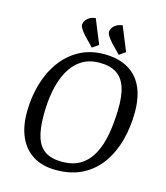

<svg xmlns="http://www.w3.org/2000/svg" viewBox="-123 -930 896 1035"><g transform="rotate(15 325.0 -412.5)"><path d="M302.7 -676.6 252.4 -728.6Q234.9 -747.8 226 -763.5Q217.1 -779.1 221.4 -791.6Q223.7 -800.7 230.4 -809.7Q237 -818.6 249.4 -825.8Q261.8 -833.1 282.1 -836.2L337.4 -700.8ZM452.9 -676.6 402.6 -728.6Q385.2 -747.8 376.3 -763.5Q367.3 -779.1 371.6 -791.6Q373.9 -800.7 380.6 -809.7Q387.3 -818.6 399.7 -825.8Q412.1 -833.1 432.3 -836.2L487.7 -700.8ZM286 11Q211.5 11 160 -20.3Q108.6 -51.5 81.8 -109.5Q54.9 -167.4 54.9 -247.9Q54.9 -332.2 76.2 -406.4Q97.4 -480.5 139 -537.8Q180.6 -595.1 240.6 -627.5Q300.6 -660 378 -660Q437.3 -660 482.2 -642.6Q527 -625.1 557 -592.3Q587.1 -559.5 602.2 -511.4Q617.4 -463.2 617.4 -402Q617.4 -318.8 597.8 -244.4Q578.2 -170.1 537.6 -112.3Q496.9 -54.5 434.6 -21.8Q372.3 11 286 11ZM305.6 -40.4Q369.7 -40.4 411.5 -67.7Q453.3 -95.1 477.9 -142.7Q502.4 -190.3 513.5 -252.5Q524.5 -314.7 526.2 -385.2Q528.8 -465.1 512.2 -514.2Q495.5 -563.3 459.4 -586Q423.3 -608.8 365.9 -608.8Q305.9 -608.8 264.1 -581.1Q222.2 -553.3 196.1 -504.8Q169.9 -456.3 158.1 -393.1Q146.2 -329.9 146.2 -258.1Q146.2 -181.9 161.9 -133.8Q177.7 -85.7 213 -63Q248.3 -40.4 305.6 -40.4Z"/></g></svg>

Font: Faustina Light
Style: Italic
Weight: 300
Italic angle: -8°
Designer: Alfonso Garcia
Foundry: http://www.omnibus-type.com
Version: Version 1.200